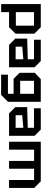

<svg xmlns="http://www.w3.org/2000/svg" viewBox="1305 -1905 740 3390"><g transform="rotate(90 1675.0 -210.0)"><path d="M52 140V-560H461L575 -446V-114L461 0H194V140ZM433 -440H194V-120H433Z M662 -110V-320L1026 -330V-440H682V-560H1058L1168 -450V0H772ZM804 -232V-116H1026V-252Z M1298 140V20H1636V-80H1371L1265 -186V-454L1377 -560H1778V18L1656 140ZM1407 -440V-196H1636V-440Z M1872 -110V-320L2236 -330V-440H1892V-560H2268L2378 -450V0H1982ZM2014 -232V-116H2236V-252Z M2482 -560H3182L3298 -444V0H3158V-442H2959V0H2821V-442H2622V0H2482Z"/></g></svg>

Font: Tektur SemiBold
Style: Regular
Weight: 600
Designer: Adam Jagosz
Foundry: Adam Jagosz
Version: Version 1.005;gftools[0.9.30]